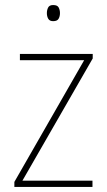

<svg xmlns="http://www.w3.org/2000/svg" viewBox="-20 -742 423 762"><path d="M347 0H37V-20L314 -503H59V-528H348V-510L69 -25H347ZM191 -722Q208 -722 213 -712Q218 -702 218 -690Q218 -677 212.5 -667.5Q207 -658 191 -658Q177 -658 171.5 -667.5Q166 -677 166 -690Q166 -702 171 -712Q176 -722 191 -722Z"/></svg>

Font: Noto Sans Myanmar UI SemiCondensed Thin
Style: Regular
Weight: 100
Width: 4
Designer: Monotype Design Team
Foundry: Monotype Imaging Inc.
Version: Version 2.103; ttfautohint (v1.8.4.7-5d5b)